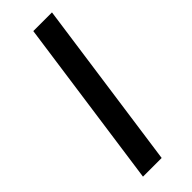

<svg xmlns="http://www.w3.org/2000/svg" viewBox="-233 -712 734 734"><g transform="rotate(-45 134.0 -345.0)"><path d="M144 0H43L140 -690H241Z"/></g></svg>

Font: Exo 2.0 Medium
Style: Italic
Weight: 500
Italic angle: -8°
Designer: Natanael Gama
Version: Version 1.001;PS 001.001;hotconv 1.0.70;makeotf.lib2.5.58329